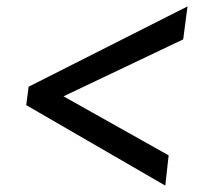

<svg xmlns="http://www.w3.org/2000/svg" viewBox="-20 -622 653 600"><path d="M69.5 -351 566 -602 552.5 -499 178.5 -321 507 -136.5 496.5 -42 62 -293.5Z"/></svg>

Font: Merriweather Light 18pt SemiBold
Style: Italic
Weight: 600
Italic angle: -7.8°
Version: Version 2.101